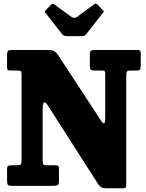

<svg xmlns="http://www.w3.org/2000/svg" viewBox="-20 -1026 808 1060"><path d="M73 -636.5H40Q27.5 -636.5 23.2 -639.5Q19 -642.5 19 -654.5V-720.5Q19 -740 23.8 -745Q28.5 -750 47.5 -750H236.5Q264.5 -750 274.8 -745.8Q285 -741.5 297 -727.5L538.5 -359Q547.5 -345 554.2 -345.2Q561 -345.5 561 -378V-616Q561 -628.5 557.8 -632.5Q554.5 -636.5 542.5 -636.5H502Q486.5 -636.5 481.2 -640.8Q476 -645 476 -660.5V-723.5Q476 -741 481.8 -745.5Q487.5 -750 504 -750H737Q747 -750 752 -747Q757 -744 757 -733.5V-665.5Q757 -646 752.8 -641.2Q748.5 -636.5 732 -636.5H700Q685.5 -636.5 681.2 -631.2Q677 -626 677 -611.5V-7Q677 5.5 673.2 9.5Q669.5 13.5 656.5 13.5H567.5Q548 13.5 540 8.2Q532 3 523.5 -7L240 -450Q228.5 -464.5 222 -459.8Q215.5 -455 215.5 -419.5V-139.5Q215.5 -123 219.5 -118.2Q223.5 -113.5 240 -113.5H288Q298.5 -113.5 302 -109.5Q305.5 -105.5 305.5 -94V-23.5Q305.5 -6.5 297.2 -3.2Q289 0 273.5 0H49Q29.5 0 24.2 -4.5Q19 -9 19 -28.5V-90Q19 -107 24.8 -110.2Q30.5 -113.5 47.5 -113.5H73Q90.5 -113.5 94.8 -118.5Q99 -123.5 99 -141V-611Q99 -630 95.2 -633.2Q91.5 -636.5 73 -636.5ZM323.5 -837 231 -955Q224 -962.5 233.5 -971.5L263 -1000.5Q269.5 -1006 271.8 -1005.8Q274 -1005.5 281 -1000.5L373.5 -933.5Q390 -922 406 -933.5L500.5 -1002.5Q506.5 -1007 510.2 -1005.8Q514 -1004.5 519.5 -999.5L546 -972.5Q552 -966.5 552.5 -963.8Q553 -961 548 -954.5L455 -836Q448 -826.5 429 -826.5H350.5Q332 -826.5 323.5 -837Z"/></svg>

Font: Besley* Narrow Heavy
Style: Regular
Weight: 800
Width: 4
Designer: Owen Earl
Foundry: indestructible type*
Version: Version 3.000; ttfautohint (v1.8.3)